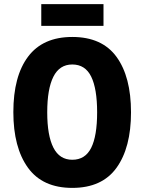

<svg xmlns="http://www.w3.org/2000/svg" viewBox="-20 -905 703 935"><path d="M618 -358Q618 -186 547.5 -88Q477 10 332 10Q187 10 116 -88.5Q45 -187 45 -359Q45 -534 117 -629.5Q189 -725 332 -725Q477 -725 547.5 -628Q618 -531 618 -358ZM210 -358Q210 -245 240 -186Q270 -127 332 -127Q395 -127 424 -185Q453 -243 453 -358Q453 -473 424 -532Q395 -591 332 -591Q270 -591 240 -531.5Q210 -472 210 -358ZM484 -885V-779H181V-885Z"/></svg>

Font: Noto Sans Myanmar Condensed ExtraBold
Style: Regular
Weight: 800
Width: 3
Designer: Monotype Design Team
Foundry: Monotype Imaging Inc.
Version: Version 2.107; ttfautohint (v1.8.4.7-5d5b)